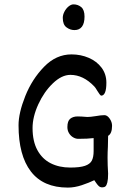

<svg xmlns="http://www.w3.org/2000/svg" viewBox="-20 -849 577 875"><path d="M490.7 -275.9Q490.7 -240.2 472.7 -230Q472.7 -212.4 471.7 -180.2Q470.2 -155.3 470.2 -129.9Q470.2 -97.2 472.7 -58.1Q472.7 -31.2 469.2 -17.6Q465.8 -3.9 460.4 0.5Q455.1 4.9 445.8 4.9Q436 4.9 429.4 -1.7Q422.9 -8.3 417.7 -16.1Q412.6 -23.9 409.7 -27.8Q385.7 -16.1 352.8 -5.1Q319.8 5.9 289.1 5.9Q177.2 5.9 120.8 -67.4Q64.5 -140.6 64.5 -278.3Q64.5 -334 95.2 -411.1Q126 -488.3 180.9 -544.7Q235.8 -601.1 305.7 -601.1Q348.1 -601.1 384.5 -585.4Q420.9 -569.8 442.9 -540.5Q464.8 -511.2 464.8 -472.2Q464.8 -442.4 458.7 -427.7Q452.6 -413.1 441.4 -413.1Q438.5 -413.1 433.6 -419.9Q428.7 -426.8 423.8 -434.6Q414.1 -451.2 409.7 -455.1Q359.4 -507.8 300.8 -507.8Q261.2 -507.8 220.9 -469.2Q180.7 -430.7 154.5 -373.5Q128.4 -316.4 128.4 -265.6Q128.4 -205.1 150.4 -164.8Q172.4 -124.5 210.9 -105Q249.5 -85.4 300.3 -85.4Q344.2 -85.4 367.2 -93.3Q390.1 -101.1 398.4 -116.9Q406.7 -132.8 406.7 -160.6V-219.7Q380.4 -216.3 336.4 -216.3Q325.2 -216.3 313.7 -222.9Q302.2 -229.5 294.7 -241.7Q287.1 -253.9 287.1 -270Q287.1 -297.4 300 -307.9Q313 -318.4 334 -318.4Q349.1 -318.4 378.4 -315.9Q391.6 -315.9 416 -319.8Q439.9 -324.2 456.1 -324.2Q468.8 -324.2 479.7 -308.6Q490.7 -293 490.7 -275.9ZM365.2 -773.4Q365.2 -743.2 353.5 -727.5Q341.8 -711.9 319.3 -711.9Q299.8 -711.9 283 -724.4Q266.1 -736.8 266.1 -767.6Q266.1 -781.7 273.7 -796.1Q281.2 -810.5 292.7 -819.8Q304.2 -829.1 314.9 -829.1Q335 -829.1 350.1 -816.7Q365.2 -804.2 365.2 -773.4Z"/></svg>

Font: Dekko
Style: Regular
Weight: 400
Designer: Multiple
Foundry: Sorkin Type
Version: Version 2.001